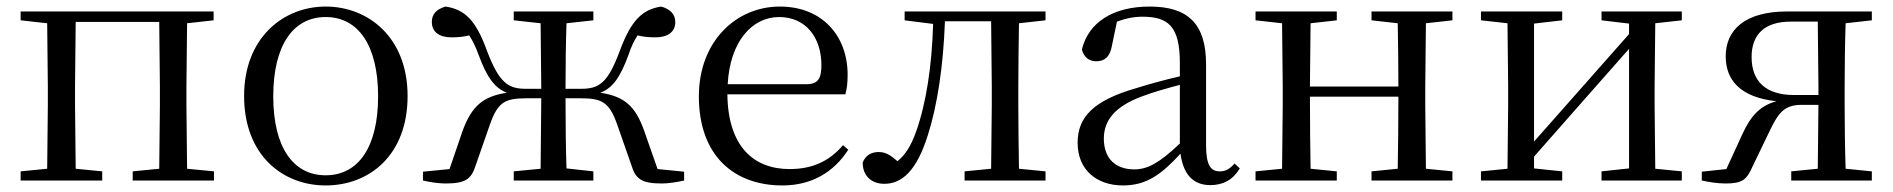

<svg xmlns="http://www.w3.org/2000/svg" viewBox="-20 -551 5777 586"><path d="M43 -489 124 -480 126 -288V-229L124 -36L43 -28V0H292V-28L211 -36L209 -229V-288L211 -484H466L468 -288V-229L466 -36L385 -28V0H633V-28L551 -36L549 -229V-288L551 -480L632 -489V-516H43Z M974 15C1107 15 1224 -77 1224 -258C1224 -438 1103 -531 974 -531C846 -531 725 -437 725 -258C725 -78 842 15 974 15ZM974 -16C875 -16 814 -101 814 -257C814 -413 875 -499 974 -499C1073 -499 1134 -413 1134 -257C1134 -101 1073 -16 974 -16Z M1548 -489 1630 -480 1632 -280H1585C1531 -280 1504 -298 1467 -394C1433 -489 1399 -522 1340 -531C1312 -523 1298 -508 1298 -484C1298 -454 1320 -437 1358 -437C1379 -437 1396 -439 1412 -443C1422 -428 1431 -410 1441 -383C1466 -315 1490 -282 1527 -268C1455 -257 1420 -228 1392 -152L1352 -35L1271 -27V0C1293 5 1318 9 1340 9C1400 9 1419 -4 1432 -47L1476 -173C1500 -240 1522 -251 1587 -251H1632L1630 -36L1548 -28V0H1791V-28L1709 -37C1707 -92 1706 -175 1706 -251H1752C1816 -251 1839 -240 1863 -173L1907 -47C1920 -4 1939 9 2000 9C2021 9 2045 5 2068 0V-27L1987 -35L1946 -152C1919 -228 1885 -257 1812 -268C1850 -282 1873 -315 1898 -383C1907 -410 1916 -428 1926 -443C1942 -439 1959 -437 1981 -437C2018 -437 2041 -454 2041 -483C2041 -508 2026 -523 1998 -531C1940 -522 1906 -489 1871 -394C1835 -298 1809 -280 1754 -280H1706C1706 -344 1707 -425 1709 -480L1791 -489V-516H1548Z M2368 15C2458 15 2525 -26 2569 -94L2553 -108C2512 -60 2461 -35 2390 -35C2280 -35 2202 -104 2200 -263H2560C2565 -279 2567 -299 2567 -323C2567 -441 2490 -531 2360 -531C2227 -531 2113 -425 2113 -257C2113 -76 2220 15 2368 15ZM2201 -294C2208 -424 2275 -499 2358 -499C2439 -499 2487 -437 2487 -352C2487 -312 2477 -294 2442 -294Z M3004 0H3171V-28L3090 -36C3089 -92 3088 -174 3088 -229V-288C3088 -342 3089 -424 3090 -480L3171 -489V-516H2741V-489L2828 -478C2824 -348 2807 -237 2776 -149C2760 -105 2743 -78 2719 -59C2699 -77 2683 -87 2662 -87C2639 -87 2622 -77 2613 -55C2613 -14 2640 10 2679 10C2733 10 2778 -30 2812 -139C2841 -230 2859 -349 2864 -486H3005L3007 -288V-229L3005 -36L2924 -28V0Z M3674 14C3713 14 3743 -2 3764 -37L3748 -52C3732 -34 3720 -28 3703 -28C3676 -28 3661 -45 3661 -108V-355C3661 -479 3605 -531 3489 -531C3376 -531 3302 -482 3282 -400C3288 -377 3303 -364 3326 -364C3351 -364 3368 -377 3374 -413L3389 -485C3416 -495 3441 -500 3467 -500C3546 -500 3581 -470 3581 -359V-318C3537 -308 3490 -295 3448 -282C3316 -244 3269 -193 3269 -115C3269 -32 3328 15 3407 15C3479 15 3524 -18 3583 -82C3591 -22 3619 14 3674 14ZM3581 -113C3518 -53 3482 -34 3442 -34C3386 -34 3349 -66 3349 -128C3349 -183 3382 -226 3466 -257C3500 -270 3540 -281 3581 -292Z M4166 -489 4246 -480C4247 -426 4248 -346 4248 -287H3978L3980 -480L4060 -489V-516H3812V-489L3893 -480L3895 -288V-229L3893 -36L3812 -28V0H4060V-28L3980 -36C3979 -92 3978 -177 3978 -256H4248C4248 -177 4247 -92 4246 -36L4166 -28V0H4413V-28L4332 -36L4330 -229V-288L4332 -480L4413 -489V-516H4166Z M4868 -489 4952 -479V-447L4792 -266L4662 -119V-479L4748 -489V-516H4500V-489L4581 -480L4583 -288V-229L4581 -36L4500 -28V0H4748V-28L4662 -37V-73L4817 -249L4952 -402V-37L4868 -28V0H5113V-28L5032 -36L5030 -229V-288L5032 -480L5113 -489V-516H4868Z M5447 0H5693V-28L5613 -36C5611 -92 5610 -174 5610 -229V-288C5610 -342 5611 -424 5613 -480L5693 -489V-516H5434C5306 -516 5247 -460 5247 -379C5247 -308 5290 -254 5402 -242C5353 -229 5324 -198 5299 -144L5249 -35L5174 -27V0C5198 5 5222 9 5247 9C5298 9 5311 -3 5328 -41L5382 -153C5409 -209 5427 -231 5480 -231H5530L5528 -36L5447 -28ZM5530 -261H5456C5370 -261 5326 -302 5326 -377C5326 -445 5365 -485 5445 -485H5528L5530 -288Z"/></svg>

Font: Noto Serif CJK KR
Style: Regular
Weight: 400
Designer: Ryoko NISHIZUKA 西塚涼子 (kana & ideographs); Frank Grießhammer (Latin, Greek & Cyrillic); Wenlong ZHANG 张文龙 (bopomofo); San
Foundry: Adobe
Version: Version 2.001;hotconv 1.1.0;makeotfexe 2.6.0